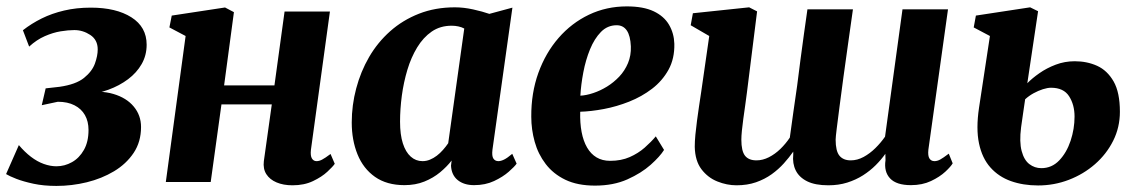

<svg xmlns="http://www.w3.org/2000/svg" viewBox="-30 -584 3648 616"><path d="M151 12.5Q110 12.5 77.5 5.5Q45 -1.5 22.5 -10.2Q0 -19 -10.5 -25.5L30.5 -118.5Q49 -96.5 69.2 -81Q89.5 -65.5 110.5 -58Q131.5 -50.5 151 -50.5Q177.5 -50.5 201 -63.8Q224.5 -77 239.2 -103Q254 -129 254 -167Q254 -194.5 242.5 -214.8Q231 -235 209 -246.2Q187 -257.5 155.5 -257.5L104 -246.5L116.5 -300.5L161 -305.5Q213.5 -313 239.5 -334Q265.5 -355 274.5 -380Q283.5 -405 283.5 -425.5Q283.5 -456 259.8 -471.8Q236 -487.5 208.5 -487.5Q189 -487.5 164.5 -483.5Q140 -479.5 113.8 -468Q87.5 -456.5 63.5 -434.5L43.5 -487Q71 -508.5 103.8 -524.8Q136.5 -541 175.8 -550.2Q215 -559.5 261.5 -559.5Q342.5 -559.5 391.5 -528.5Q440.5 -497.5 440.5 -440.5Q440.5 -406.5 424.5 -378.5Q408.5 -350.5 380.8 -329.8Q353 -309 318 -296.2Q283 -283.5 245.5 -279.5L236 -286Q292 -295 334 -282.5Q376 -270 399.2 -242Q422.5 -214 422.5 -176.5Q422.5 -129 398.8 -93.5Q375 -58 335.8 -34.5Q296.5 -11 248.5 0.8Q200.5 12.5 151 12.5Z M967.5 -103Q965.5 -84 970.8 -75.5Q976 -67 985.5 -67Q994 -67 1003.2 -71.8Q1012.5 -76.5 1030.5 -90L1044 -58.5Q1038 -49.5 1020.2 -33Q1002.5 -16.5 974.2 -3Q946 10.5 908.5 10.5Q879 10.5 857.2 1.2Q835.5 -8 824.5 -25.2Q813.5 -42.5 816.5 -67L842 -249H680.5L646 0H502L565.5 -468.5L513.5 -496L521 -534L692 -560L720.5 -545L689 -310H850.5L883 -547H1028.5Z M1550 -104Q1547.5 -83.5 1553 -75.2Q1558.5 -67 1569 -67Q1577 -67 1587.2 -72Q1597.5 -77 1613.5 -90.5L1627.5 -59Q1621 -49.5 1602.2 -33Q1583.5 -16.5 1555.2 -3.2Q1527 10 1491 10Q1458.5 10 1438.5 -6.2Q1418.5 -22.5 1417 -52.5L1419 -69Q1404 -49.5 1382 -31.2Q1360 -13 1331.5 -1.5Q1303 10 1267.5 10Q1211 10 1173.2 -16.5Q1135.5 -43 1117 -88.8Q1098.5 -134.5 1098.5 -191Q1098.5 -246.5 1112.8 -300.2Q1127 -354 1154.2 -401Q1181.5 -448 1221.8 -483.8Q1262 -519.5 1314.2 -540Q1366.5 -560.5 1429.5 -560.5Q1457.5 -560.5 1488 -553.8Q1518.5 -547 1540 -539.5L1614 -559.5ZM1459.5 -492.5Q1451 -497 1440.8 -499.2Q1430.5 -501.5 1419 -501.5Q1382.5 -501.5 1355.2 -482.8Q1328 -464 1308.5 -432Q1289 -400 1277 -360Q1265 -320 1259.2 -277Q1253.5 -234 1253.5 -193.5Q1253.5 -152 1262.5 -124Q1271.5 -96 1287.8 -81.5Q1304 -67 1325.5 -67Q1338 -67 1349.5 -71.8Q1361 -76.5 1371.5 -84.5Q1382 -92.5 1391.2 -103Q1400.5 -113.5 1408 -124.5Z M2100.5 -103Q2087.5 -82 2057.5 -55.2Q2027.5 -28.5 1982.8 -8.5Q1938 11.5 1879 11.5Q1823 11.5 1784 -7.2Q1745 -26 1720.8 -57.8Q1696.5 -89.5 1685.5 -129Q1674.5 -168.5 1674.5 -209.5Q1674 -285.5 1697.2 -350Q1720.5 -414.5 1762 -462.2Q1803.5 -510 1859.5 -536.8Q1915.5 -563.5 1981 -563.5Q2034 -563.5 2067.2 -547.8Q2100.5 -532 2116.5 -504.5Q2132.5 -477 2133.5 -443.5Q2134.5 -396 2114.8 -360.2Q2095 -324.5 2062 -299.2Q2029 -274 1988.8 -258Q1948.5 -242 1907.2 -234.2Q1866 -226.5 1831.5 -225.5Q1830.5 -189.5 1836 -160.5Q1841.5 -131.5 1853.5 -110.8Q1865.5 -90 1884 -79Q1902.5 -68 1927.5 -68Q1963 -68 1990.2 -80Q2017.5 -92 2038.2 -110.2Q2059 -128.5 2074 -146.5ZM1948.5 -503Q1919 -503 1898 -481.5Q1877 -460 1863 -425.8Q1849 -391.5 1841.5 -352Q1834 -312.5 1832 -277Q1851 -278 1873.5 -285.5Q1896 -293 1917.5 -306.2Q1939 -319.5 1956.8 -338.2Q1974.5 -357 1984.8 -381.5Q1995 -406 1994 -435Q1992.5 -469.5 1981 -486.2Q1969.5 -503 1948.5 -503Z M2366.5 -288Q2364 -267.5 2360.8 -245.5Q2357.5 -223.5 2354.8 -202.8Q2352 -182 2350.2 -164.5Q2348.5 -147 2348.5 -136Q2348.5 -99.5 2360.2 -84.5Q2372 -69.5 2397 -69.5Q2417 -69.5 2436.8 -79.5Q2456.5 -89.5 2473.8 -106.2Q2491 -123 2504 -142.5Q2509.5 -183 2515.5 -225.5Q2521.5 -268 2527.5 -309Q2532.5 -349.5 2538 -391.2Q2543.5 -433 2549.2 -474Q2555 -515 2560.5 -554H2706.5Q2699 -500 2691 -444.2Q2683 -388.5 2676 -336.5Q2669 -284.5 2663.5 -242Q2658 -199.5 2654.5 -171.5Q2651 -143.5 2651 -136Q2651 -99.5 2663.2 -84.5Q2675.5 -69.5 2699.5 -69.5Q2720.5 -69.5 2740.8 -80.5Q2761 -91.5 2778.5 -108.8Q2796 -126 2809.5 -145.5L2865.5 -554H3011.5L2948.5 -103.5Q2946.5 -84 2952 -75.5Q2957.5 -67 2968 -67Q2977 -67 2986.2 -72Q2995.5 -77 3014 -91L3026.5 -60Q3021 -50 3003 -33.2Q2985 -16.5 2957 -3.2Q2929 10 2892.5 10Q2846 10 2825.8 -11.5Q2805.5 -33 2811 -70L2810.5 -90.5Q2797.5 -72 2779.5 -54Q2761.5 -36 2738.8 -21.5Q2716 -7 2688.2 1.8Q2660.5 10.5 2627.5 10.5Q2585.5 10.5 2559.8 -2.2Q2534 -15 2523 -37.2Q2512 -59.5 2515 -88V-97.5Q2502 -79 2485 -60Q2468 -41 2445.8 -25Q2423.5 -9 2395.5 0.8Q2367.5 10.5 2333 10.5Q2302 10.5 2271.5 -1.8Q2241 -14 2220.5 -41Q2200 -68 2199 -113Q2199 -130 2201 -151.5Q2203 -173 2206.2 -196.5Q2209.5 -220 2212.8 -243.5Q2216 -267 2219.5 -288L2245.5 -468.5L2186 -503L2193 -541.5L2373.5 -560.5L2399 -547.5Z M3300.5 11Q3252.5 11 3213.2 -3Q3174 -17 3147.5 -46.8Q3121 -76.5 3111 -123.8Q3101 -171 3111 -238L3146 -468.5L3094 -496L3101 -534L3275 -560.5L3300.5 -548L3266 -317Q3281.5 -333 3304.8 -349.2Q3328 -365.5 3357 -376.5Q3386 -387.5 3418 -387.5Q3457.5 -387.5 3490 -372.8Q3522.5 -358 3542.8 -322.8Q3563 -287.5 3563 -225.5Q3563 -175.5 3541.5 -132.5Q3520 -89.5 3483 -57.2Q3446 -25 3399 -7Q3352 11 3300.5 11ZM3311 -44.5Q3344.5 -44.5 3368.2 -69.2Q3392 -94 3404.8 -132.2Q3417.5 -170.5 3417.5 -210Q3417.5 -248 3400 -275.2Q3382.5 -302.5 3342 -302.5Q3331 -302.5 3316 -297.8Q3301 -293 3286 -284.8Q3271 -276.5 3259 -265.5Q3256 -243.5 3252.5 -221Q3249 -198.5 3246 -175.5Q3240 -128.5 3247.8 -99.5Q3255.5 -70.5 3272.5 -57.5Q3289.5 -44.5 3311 -44.5Z"/></svg>

Font: Merriweather 36pt ExtraBold
Style: Italic
Weight: 800
Italic angle: -7.8°
Version: Version 2.101